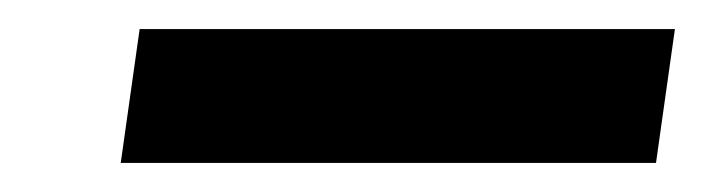

<svg xmlns="http://www.w3.org/2000/svg" viewBox="-20 -693 484 132"><path d="M63 -581 76 -673H444L431 -581Z"/></svg>

Font: Host Grotesk SemiBold
Style: Italic
Weight: 600
Italic angle: -8°
Designer: Doğukan Karapınar based on Poppins by Indian Type Foundry, Jonny Pinhorn
Foundry: Element Type
Version: Version 1.001; ttfautohint (v1.8.4.7-5d5b)